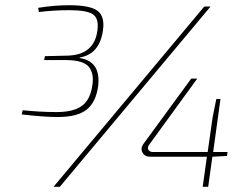

<svg xmlns="http://www.w3.org/2000/svg" viewBox="-20 -715 964 735"><path d="M286 -495 284 -493Q366 -481 356 -387Q348 -325 312.5 -296Q277 -267 201 -267Q149 -267 63 -277L67 -293Q135 -286 197 -286Q262 -286 294.5 -310.5Q327 -335 334 -392Q340 -434 320 -459Q300 -484 236 -485H149L152 -500L237 -502Q341 -504 353 -599Q359 -644 336 -660Q313 -676 246 -676Q185 -676 129 -669L126 -685Q187 -695 245 -695Q325 -695 353.5 -673.5Q382 -652 374 -598Q361 -508 286 -495ZM786 -690 209 0H185L762 -690ZM849 -118 793 -115 777 0H756L772 -115H555Q534 -115 525.5 -131Q517 -147 529 -164L712 -414H735L551 -161Q543 -150 548 -141.5Q553 -133 566 -133H775L794 -266L808 -336H824L796 -133H851Z"/></svg>

Font: Ezarion Thin
Style: Italic
Weight: 250
Italic angle: -8°
Designer: Natanael Gama
Version: Version 1.001;PS 001.001;hotconv 1.0.70;makeotf.lib2.5.58329